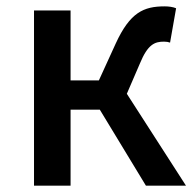

<svg xmlns="http://www.w3.org/2000/svg" viewBox="-20 -584 617 604"><path d="M87 -275V0H202V-239H294L439 0H502H565L379 -289L420 -384C445 -445 467 -453 496 -453C504 -453 509 -452 515 -450L534 -558C525 -562 511 -564 498 -564C432 -564 389 -545 344 -447L291 -331H202V-551H87Z"/></svg>

Font: GenSekiGothic2 TW M
Style: Regular
Weight: 500
Version: Version 2.100;PS 2.1;hotconv 16.6.51;makeotf.lib2.5.65220 DE